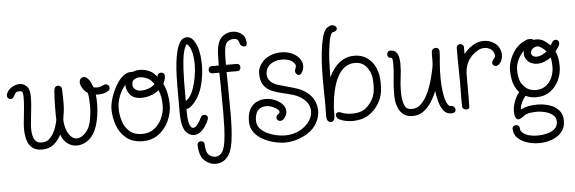

<svg xmlns="http://www.w3.org/2000/svg" viewBox="-98 -902 4133 1379"><g transform="rotate(-5 1968.5 -212.5)"><path d="M179 17Q131 17 105.5 -6Q80 -29 70.5 -65Q61 -101 61 -140Q61 -164 63.5 -187.5Q66 -211 68 -231Q72 -266 75 -302Q78 -338 78 -373Q78 -385 75 -399.5Q72 -414 56 -414Q30 -414 24.5 -407Q19 -400 8 -380Q1 -364 -15 -364Q-26 -364 -34.5 -373.5Q-43 -383 -40 -398Q-33 -426 -3.5 -446Q26 -466 57 -466Q86 -466 108 -444Q130 -422 130 -369Q130 -333 126.5 -297Q123 -261 119 -225Q118 -209 115 -186Q112 -163 112 -138Q112 -112 117.5 -88Q123 -64 137.5 -49Q152 -34 179 -34Q211 -34 230.5 -50Q250 -66 266 -93Q277 -113 285 -137Q293 -161 298 -187Q297 -201 297 -214.5Q297 -228 297 -241V-287Q297 -294 297.5 -311.5Q298 -329 299 -350Q300 -371 301.5 -388.5Q303 -406 306 -413Q309 -422 316 -426Q323 -430 330 -430Q338 -430 346 -425Q354 -420 357 -410Q358 -407 358.5 -390.5Q359 -374 359.5 -353Q360 -332 360 -314.5Q360 -297 360 -293Q360 -271 356.5 -242Q353 -213 348 -187Q348 -150 359 -116.5Q370 -83 389.5 -62Q409 -41 434 -41Q451 -41 470.5 -52.5Q490 -64 510 -91Q530 -117 539 -168Q548 -219 548 -270Q548 -322 540 -360Q521 -371 505 -395Q489 -419 489 -441Q489 -452 494.5 -461.5Q500 -471 513 -475Q516 -476 521 -476Q535 -476 547.5 -463Q560 -450 566 -439Q571 -430 575.5 -419Q580 -408 584 -397Q595 -393 609 -393Q624 -393 635 -397Q646 -401 660 -407Q666 -410 673 -410Q684 -410 691.5 -402Q699 -394 699 -383Q699 -369 687 -361Q672 -351 654.5 -346.5Q637 -342 618 -342Q613 -342 607 -342Q601 -342 596 -343Q598 -329 599 -313Q600 -297 600 -280Q600 -223 588 -162.5Q576 -102 552 -64Q530 -28 496.5 -9Q463 10 429 10Q395 10 364 -11.5Q333 -33 316 -79Q296 -38 262.5 -10.5Q229 17 179 17Z M904 20Q832 20 786.5 -16.5Q741 -53 720 -110.5Q699 -168 699 -231Q699 -253 707 -286Q715 -319 730.5 -354.5Q746 -390 767.5 -420.5Q789 -451 816 -468.5Q843 -486 874 -482Q897 -492 925 -492Q954 -492 983.5 -481.5Q1013 -471 1032 -450L1050 -431V-434Q1050 -447 1058 -453Q1066 -459 1076 -459Q1086 -459 1094 -453Q1102 -447 1102 -434Q1102 -419 1097.5 -405Q1093 -391 1086 -378Q1103 -343 1111 -303.5Q1119 -264 1119 -226Q1119 -165 1093 -108.5Q1067 -52 1019 -16Q971 20 904 20ZM920 -343Q949 -343 976 -352.5Q1003 -362 1023 -381Q1018 -389 1011.5 -396.5Q1005 -404 998 -411Q985 -423 963.5 -431Q942 -439 921 -439Q899 -439 881.5 -428Q864 -417 864 -391Q864 -370 880.5 -356.5Q897 -343 920 -343ZM904 -32Q956 -32 992.5 -60.5Q1029 -89 1048.5 -133.5Q1068 -178 1068 -226Q1068 -253 1063.5 -281Q1059 -309 1048 -335Q1021 -313 988 -302Q955 -291 920 -291Q865 -291 839 -323.5Q813 -356 814 -394Q785 -362 768 -317Q751 -272 751 -231Q751 -181 766 -135Q781 -89 815 -60.5Q849 -32 904 -32Z M1274 8Q1258 8 1241 -1Q1215 -15 1203 -43.5Q1191 -72 1188 -103.5Q1185 -135 1185 -158V-357Q1185 -389 1186.5 -432.5Q1188 -476 1193 -521.5Q1198 -567 1208.5 -607Q1219 -647 1236.5 -671.5Q1254 -696 1282 -696Q1304 -696 1319 -682Q1334 -668 1343.5 -648.5Q1353 -629 1358 -613Q1366 -586 1370 -554.5Q1374 -523 1374 -489Q1374 -418 1355.5 -346Q1337 -274 1298 -227Q1289 -216 1271 -199.5Q1253 -183 1236 -184V-158Q1236 -149 1237 -130Q1238 -111 1241.5 -91.5Q1245 -72 1252.5 -58Q1260 -44 1273 -44Q1286 -44 1298.5 -58Q1311 -72 1320.5 -89Q1330 -106 1334 -115Q1342 -130 1359 -130Q1368 -130 1376 -124Q1384 -118 1384 -107Q1384 -103 1382 -97Q1376 -77 1360 -52Q1344 -27 1322 -9.5Q1300 8 1274 8ZM1236 -240Q1249 -249 1259 -260Q1278 -282 1292 -321Q1306 -360 1314.5 -407Q1323 -454 1323 -499Q1323 -540 1315.5 -576Q1308 -612 1291 -635Q1284 -645 1279 -645Q1275 -645 1272 -639Q1267 -630 1263 -620Q1259 -610 1256 -599Q1249 -574 1245 -538Q1241 -502 1239 -462Q1237 -422 1236.5 -385Q1236 -348 1236 -322Z M1412 228Q1370 228 1335 198Q1310 176 1301.5 144Q1293 112 1293 82Q1293 69 1301 63Q1309 57 1318 57Q1328 57 1336 63Q1344 69 1344 82Q1344 101 1349 124Q1354 147 1368 159Q1389 177 1412 177Q1429 177 1444.5 167Q1460 157 1469 138Q1481 113 1487 69Q1493 25 1495 -27Q1497 -79 1497 -128Q1497 -165 1496.5 -198Q1496 -231 1496 -253Q1496 -295 1495.5 -337.5Q1495 -380 1494 -422H1444Q1431 -422 1425 -430.5Q1419 -439 1419 -448Q1419 -457 1425 -465.5Q1431 -474 1444 -474H1494Q1494 -511 1496 -558.5Q1498 -606 1511 -640Q1525 -674 1553.5 -690.5Q1582 -707 1613 -707Q1650 -707 1679 -684Q1708 -661 1708 -616Q1708 -604 1702.5 -599Q1697 -594 1689 -594Q1680 -594 1671 -600Q1662 -606 1659 -613Q1657 -620 1655.5 -626Q1654 -632 1651 -638Q1647 -647 1637 -651Q1627 -655 1616 -655Q1600 -655 1583.5 -646.5Q1567 -638 1559 -621Q1551 -603 1548.5 -570Q1546 -537 1546 -508V-474H1623Q1636 -474 1642 -466Q1648 -458 1648 -448Q1648 -438 1642 -430Q1636 -422 1623 -422H1546Q1547 -380 1547.5 -337.5Q1548 -295 1548 -253Q1548 -226 1548.5 -191.5Q1549 -157 1549 -119Q1549 -69 1546.5 -17Q1544 35 1537 81Q1530 127 1515 159Q1499 193 1471.5 210.5Q1444 228 1412 228Z M1923 119Q1887 119 1844.5 109Q1802 99 1763 78Q1724 57 1699.5 24Q1675 -9 1675 -55Q1675 -110 1694 -143Q1713 -176 1743.5 -190.5Q1774 -205 1807 -205Q1842 -205 1874.5 -191.5Q1907 -178 1928 -155.5Q1949 -133 1949 -104Q1949 -98 1948 -91.5Q1947 -85 1944 -78Q1941 -71 1933 -59.5Q1925 -48 1917 -44Q1907 -39 1900 -39Q1889 -39 1881.5 -46.5Q1874 -54 1874 -64Q1874 -79 1888 -87Q1900 -95 1900 -103Q1900 -115 1884.5 -126Q1869 -137 1851.5 -144Q1834 -151 1826 -152Q1821 -153 1816.5 -153Q1812 -153 1807 -153Q1765 -153 1745.5 -127Q1726 -101 1726 -55Q1726 -23 1746.5 0.5Q1767 24 1798.5 39Q1830 54 1863.5 61Q1897 68 1923 68Q1982 68 2027.5 45Q2073 22 2099.5 -14Q2126 -50 2126 -89Q2126 -113 2115 -136.5Q2104 -160 2079 -180Q2050 -204 2010.5 -216Q1971 -228 1930.5 -237Q1890 -246 1855.5 -261Q1821 -276 1799.5 -306Q1778 -336 1778 -391Q1778 -423 1795 -450.5Q1812 -478 1836 -495Q1884 -529 1949 -529Q1981 -529 2011 -519Q2041 -509 2064 -489Q2098 -458 2098 -418Q2098 -393 2083 -370Q2073 -356 2062 -356Q2052 -356 2044 -365.5Q2036 -375 2036 -386Q2036 -390 2038 -396Q2041 -405 2043.5 -411.5Q2046 -418 2046 -423Q2046 -435 2030 -450Q2016 -464 1994 -470.5Q1972 -477 1949 -477Q1927 -477 1905 -471Q1883 -465 1867 -453Q1831 -425 1831 -381Q1831 -349 1856 -325Q1876 -307 1911 -297Q1946 -287 1971 -280Q2007 -271 2044.5 -258Q2082 -245 2113 -220Q2146 -194 2161.5 -159.5Q2177 -125 2177 -89Q2177 -43 2153 -0.5Q2129 42 2085 70Q2050 92 2007.5 105.5Q1965 119 1923 119Z M2419 7Q2395 7 2371 2.5Q2347 -2 2327 -11Q2314 -16 2307.5 -26Q2301 -36 2301 -46Q2301 -54 2306.5 -59.5Q2312 -65 2322 -65Q2332 -65 2345 -59Q2361 -52 2380.5 -49Q2400 -46 2420 -46Q2444 -46 2467 -51Q2490 -56 2506 -66Q2536 -86 2558.5 -120Q2581 -154 2586 -189Q2588 -203 2589 -217Q2590 -231 2590 -245Q2590 -269 2586.5 -292.5Q2583 -316 2574 -335Q2559 -368 2533.5 -387.5Q2508 -407 2471 -407Q2428 -407 2397.5 -385Q2367 -363 2347.5 -327.5Q2328 -292 2316 -250Q2304 -208 2298.5 -167.5Q2293 -127 2291 -96V-60Q2290 -50 2290 -40Q2290 -30 2289 -26Q2287 -13 2278.5 -6Q2270 1 2261 1Q2252 1 2243.5 -6Q2235 -13 2232 -29Q2231 -34 2231 -46.5Q2231 -59 2231 -72Q2231 -86 2231.5 -98.5Q2232 -111 2232 -117Q2232 -163 2231 -210Q2230 -257 2230 -305Q2230 -371 2233.5 -436.5Q2237 -502 2248 -565Q2252 -585 2257.5 -608.5Q2263 -632 2274 -653Q2285 -674 2305 -684Q2314 -691 2326 -691Q2343 -691 2352.5 -683Q2362 -675 2362 -665Q2362 -651 2344 -644Q2341 -643 2337.5 -642.5Q2334 -642 2330 -640Q2321 -637 2314.5 -619Q2308 -601 2304.5 -582Q2301 -563 2300 -556Q2290 -498 2288 -437.5Q2286 -377 2285 -318Q2302 -356 2327.5 -388Q2353 -420 2388.5 -439.5Q2424 -459 2471 -459Q2523 -459 2562.5 -431Q2602 -403 2622 -356Q2633 -331 2637.5 -302Q2642 -273 2642 -244Q2642 -228 2641 -212.5Q2640 -197 2638 -183Q2631 -135 2602.5 -92Q2574 -49 2533 -23Q2509 -8 2479.5 -0.5Q2450 7 2419 7Z M3127 14Q3093 14 3072.5 -13Q3052 -40 3041.5 -79.5Q3031 -119 3027 -156Q3012 -118 2988 -80Q2964 -42 2930 -16.5Q2896 9 2850 9Q2813 9 2788 -8.5Q2763 -26 2750 -54.5Q2737 -83 2733 -115Q2732 -127 2731.5 -139Q2731 -151 2731 -163Q2731 -218 2737.5 -272.5Q2744 -327 2744 -382Q2744 -393 2742 -407Q2740 -421 2731 -421Q2718 -421 2712 -429Q2706 -437 2706 -447Q2706 -457 2712 -465Q2718 -473 2731 -473Q2760 -473 2773.5 -456Q2787 -439 2791 -415.5Q2795 -392 2795 -373Q2795 -323 2788 -273Q2781 -223 2781 -173Q2781 -147 2784 -121Q2789 -87 2801.5 -64.5Q2814 -42 2850 -42Q2885 -42 2911 -65.5Q2937 -89 2956.5 -124.5Q2976 -160 2988.5 -198Q3001 -236 3008 -265Q3015 -291 3020.5 -319Q3026 -347 3026 -375V-415Q3026 -427 3027 -436.5Q3028 -446 3030 -450Q3041 -464 3057 -464Q3076 -464 3082 -446Q3083 -443 3083 -433Q3083 -417 3081 -395Q3079 -373 3078 -364Q3075 -335 3074 -305Q3073 -275 3073 -245Q3073 -220 3075.5 -187.5Q3078 -155 3083.5 -123.5Q3089 -92 3099 -69Q3106 -55 3112 -47Q3118 -39 3132 -39Q3145 -39 3153 -29.5Q3161 -20 3161 -9Q3161 -2 3156 4.5Q3151 11 3140 13Q3136 14 3133 14Q3130 14 3127 14Z M3240 -4Q3230 -4 3220.5 -9.5Q3211 -15 3210 -24Q3209 -41 3209 -56.5Q3209 -72 3209 -85Q3209 -113 3209.5 -139.5Q3210 -166 3210 -201Q3210 -245 3209 -288Q3208 -331 3208 -374V-450Q3208 -463 3216.5 -469.5Q3225 -476 3234 -476Q3243 -476 3251.5 -469.5Q3260 -463 3260 -450V-402Q3285 -435 3323 -459.5Q3361 -484 3404 -484Q3442 -484 3475 -464.5Q3508 -445 3521 -408Q3527 -392 3527 -373Q3527 -353 3519 -333.5Q3511 -314 3493 -302Q3485 -297 3477 -297Q3467 -297 3459.5 -304Q3452 -311 3452 -321Q3452 -332 3460 -341Q3468 -350 3472.5 -357Q3477 -364 3477 -372Q3477 -381 3473 -390Q3466 -411 3446.5 -422Q3427 -433 3404 -433Q3379 -433 3356 -419Q3333 -405 3315 -388Q3289 -363 3275.5 -327Q3262 -291 3262 -255V-170Q3262 -133 3262 -97Q3262 -61 3261 -24Q3261 -13 3254.5 -8.5Q3248 -4 3240 -4Z M3738 282Q3693 282 3651.5 268.5Q3610 255 3583.5 228.5Q3557 202 3557 164Q3557 151 3565 145Q3573 139 3583 139Q3593 139 3601 145Q3609 151 3609 164Q3609 180 3620.5 191.5Q3632 203 3647 211Q3661 218 3684 222.5Q3707 227 3733 227Q3767 227 3800.5 218.5Q3834 210 3856 190.5Q3878 171 3878 138Q3878 108 3855 90Q3832 72 3800.5 64Q3769 56 3744 56Q3719 56 3691 60Q3663 64 3642 80L3634 86Q3627 91 3620 95Q3613 99 3605 99Q3592 99 3584 82Q3577 65 3577 41Q3577 6 3591.5 -33Q3606 -72 3627 -96Q3614 -109 3602 -130V-131Q3586 -160 3580.5 -192.5Q3575 -225 3575 -256Q3575 -291 3587.5 -327.5Q3600 -364 3622.5 -395.5Q3645 -427 3675 -446Q3688 -454 3703.5 -461.5Q3719 -469 3735 -469Q3743 -469 3750 -467Q3757 -465 3764 -460Q3769 -461 3773.5 -461.5Q3778 -462 3782 -462Q3811 -462 3836.5 -446.5Q3862 -431 3881 -410Q3886 -416 3889 -422Q3892 -428 3895 -432Q3904 -447 3920 -447Q3930 -447 3937 -440.5Q3944 -434 3944 -423Q3944 -417 3943 -414Q3940 -403 3931.5 -390Q3923 -377 3912 -365Q3924 -340 3928.5 -312.5Q3933 -285 3933 -257Q3933 -203 3911 -155.5Q3889 -108 3847.5 -78Q3806 -48 3747 -48Q3706 -48 3670 -65Q3654 -46 3642 -21.5Q3630 3 3628 29Q3678 5 3747 5Q3792 5 3833.5 18Q3875 31 3902 60Q3929 89 3929 138Q3929 187 3901 219Q3873 251 3829.5 266.5Q3786 282 3738 282ZM3773 -338Q3793 -338 3813.5 -347.5Q3834 -357 3848 -370Q3835 -385 3816.5 -398Q3798 -411 3786 -411Q3767 -411 3751 -398Q3736 -386 3736 -368Q3736 -359 3742 -351Q3754 -338 3773 -338ZM3747 -100Q3791 -100 3820.5 -122Q3850 -144 3865.5 -180Q3881 -216 3881 -257Q3881 -274 3879.5 -291Q3878 -308 3873 -324Q3854 -308 3827.5 -297.5Q3801 -287 3774 -287Q3754 -287 3735.5 -294.5Q3717 -302 3703 -318Q3693 -329 3688.5 -341.5Q3684 -354 3684 -367Q3684 -379 3687 -389Q3660 -364 3643 -328Q3626 -292 3626 -256Q3626 -234 3629.5 -210Q3633 -186 3642 -165Q3665 -128 3690.5 -114Q3716 -100 3747 -100Z"/></g></svg>

Font: Twinkle Star
Style: Regular
Weight: 400
Designer: Robert E. Leuschke
Foundry: Robert E. Leuschke
Version: Version 2.010; ttfautohint (v1.8.3)